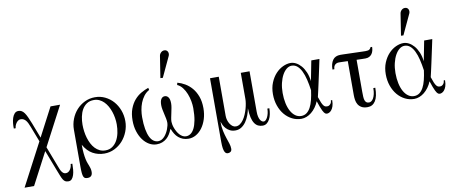

<svg xmlns="http://www.w3.org/2000/svg" viewBox="-81 -1168 4114 1728"><g transform="rotate(-10 1976.0 -303.5)"><path d="M485.8 51.8H470.2Q470.2 62 466.6 75Q462.9 87.9 456.1 99.1Q449.2 110.4 438.5 118.2Q427.7 126 414.1 126Q402.3 126 393.6 120.4Q384.8 114.7 377.7 104.7Q370.6 94.7 364.5 80.6Q358.4 66.4 352.1 48.8L282.2 -133.8L469.2 -490.2H381.8L245.1 -229Q245.1 -229 241.2 -239.5Q237.3 -250 231.4 -265.4Q225.6 -280.8 218.5 -298.8Q211.4 -316.9 205.6 -332.3Q199.7 -347.7 195.8 -357.9Q191.9 -368.2 191.9 -368.2Q178.2 -402.8 166.7 -427.7Q155.3 -452.6 143.8 -468.8Q132.3 -484.9 119.4 -492.4Q106.4 -500 89.8 -500Q67.9 -500 54.2 -484.9Q40.5 -469.7 33.2 -447.3Q25.9 -424.8 23.4 -398.9Q21 -373 22 -351.1H39.1Q39.1 -361.3 43.5 -373.8Q47.9 -386.2 55.4 -397.2Q63 -408.2 73.5 -415.5Q84 -422.9 96.2 -422.9Q111.3 -422.9 122.8 -417Q134.3 -411.1 143.3 -400.4Q152.3 -389.6 159.9 -374Q167.5 -358.4 174.8 -338.9L229 -198.2L24.9 189.9H111.8L265.1 -102.1L335.9 82Q349.1 115.7 358.2 138.7Q367.2 161.6 376 175.8Q384.8 189.9 396 196Q407.2 202.1 424.8 202.1Q443.8 202.1 455.6 188.7Q467.3 175.3 474.1 154.1Q481 132.8 483.4 106Q485.8 79.1 485.8 51.8Z M1022 -243.2Q1022 -295.9 1004.2 -343Q986.3 -390.1 955.3 -425.3Q924.3 -460.4 881.6 -481.2Q838.9 -502 789.1 -502Q738.3 -502 695.1 -481Q651.9 -460 620.1 -424.8Q588.4 -389.6 570.6 -343.5Q552.7 -297.4 552.7 -247.1V90.8Q552.7 127.4 554.9 149.4Q557.1 171.4 562.5 183.1Q567.9 194.8 576.9 198.5Q585.9 202.1 599.6 202.1Q621.6 202.1 632.8 189.9Q644 177.7 644 154.8Q644 137.2 640.6 124.3Q637.2 111.3 632.3 98.4Q627.4 85.4 621.3 70.1Q615.2 54.7 610.4 32.2Q605.5 9.8 602.1 -22.5Q598.6 -54.7 598.6 -101.1Q632.8 -41 680.9 -14.4Q729 12.2 786.6 12.2Q836.4 12.2 879.6 -9Q922.9 -30.3 954.3 -65.7Q985.8 -101.1 1003.9 -147.2Q1022 -193.4 1022 -243.2ZM940.9 -227.1Q940.9 -187.5 932.9 -149.2Q924.8 -110.8 907.7 -80.8Q890.6 -50.8 864 -32.5Q837.4 -14.2 800.8 -14.2Q772 -14.2 748.8 -25.4Q725.6 -36.6 707.3 -55.9Q689 -75.2 675.8 -100.8Q662.6 -126.5 653.8 -155.8Q645 -185.1 640.9 -216.3Q636.7 -247.6 636.7 -277.8Q636.7 -313.5 643.8 -349.4Q650.9 -385.3 667 -414.1Q683.1 -442.9 709.7 -460.9Q736.3 -479 775.9 -479Q802.2 -479 825 -468.5Q847.7 -458 866 -439.7Q884.3 -421.4 898.2 -397Q912.1 -372.6 921.6 -344.5Q931.2 -316.4 936 -286.4Q940.9 -256.3 940.9 -227.1Z M1734.4 -235.8Q1734.4 -297.4 1717.3 -343.3Q1700.2 -389.2 1672.6 -421.4Q1645 -453.6 1610.8 -473.4Q1576.7 -493.2 1542.5 -502L1537.6 -481.9Q1565.4 -469.7 1585.7 -443.1Q1606 -416.5 1618.9 -383.8Q1631.8 -351.1 1638.2 -316.2Q1644.5 -281.2 1644.5 -252Q1644.5 -187.5 1636 -142.1Q1627.4 -96.7 1612.8 -68.1Q1598.1 -39.6 1578.9 -26.4Q1559.6 -13.2 1537.6 -13.2Q1520.5 -13.2 1505.9 -21.2Q1491.2 -29.3 1479.2 -42.5Q1467.3 -55.7 1458 -72.3Q1448.7 -88.9 1442.4 -105.5Q1436 -122.1 1432.9 -137.7Q1429.7 -153.3 1429.7 -164.1Q1429.7 -180.7 1433.8 -201.2Q1438 -221.7 1442.6 -243.7Q1447.3 -265.6 1451.4 -287.4Q1455.6 -309.1 1455.6 -328.1Q1455.6 -365.7 1442.9 -383.8Q1430.2 -401.9 1409.7 -401.9Q1389.2 -401.9 1377 -383.8Q1364.7 -365.7 1364.7 -328.1Q1364.7 -309.1 1368.9 -287.4Q1373 -265.6 1378.2 -243.7Q1383.3 -221.7 1387.5 -201.2Q1391.6 -180.7 1391.6 -164.1Q1391.6 -152.8 1388.2 -137.5Q1384.8 -122.1 1378.4 -105.5Q1372.1 -88.9 1362.5 -72.3Q1353 -55.7 1341.1 -42.5Q1329.1 -29.3 1314.5 -21.2Q1299.8 -13.2 1282.7 -13.2Q1260.7 -13.2 1241.2 -26.4Q1221.7 -39.6 1207.5 -68.1Q1193.4 -96.7 1185.1 -142.1Q1176.8 -187.5 1176.8 -252Q1176.8 -282.2 1182.1 -315.9Q1187.5 -349.6 1199.7 -380.9Q1211.9 -412.1 1231.9 -438.7Q1252 -465.3 1281.7 -481.9L1276.9 -502Q1243.2 -490.2 1209.2 -470.7Q1175.3 -451.2 1148.2 -419.7Q1121.1 -388.2 1104 -343Q1086.9 -297.9 1086.9 -235.8Q1086.9 -182.1 1101.3 -136.7Q1115.7 -91.3 1140.1 -58.1Q1164.6 -24.9 1196.8 -6.3Q1229 12.2 1264.6 12.2Q1293 12.2 1315.7 3.4Q1338.4 -5.4 1356 -20.5Q1373.5 -35.6 1386.2 -56.2Q1398.9 -76.7 1407.7 -100.1H1412.6Q1421.4 -76.7 1434.1 -56.2Q1446.8 -35.6 1464.6 -20.5Q1482.4 -5.4 1505.1 3.4Q1527.8 12.2 1556.6 12.2Q1592.3 12.2 1624.5 -6.3Q1656.7 -24.9 1681.2 -58.1Q1705.6 -91.3 1720 -136.7Q1734.4 -182.1 1734.4 -235.8ZM1508.8 -753.9Q1512.2 -762.2 1512.5 -771.7Q1512.7 -781.2 1509 -789.6Q1505.4 -797.9 1497.6 -803.5Q1489.7 -809.1 1477.5 -809.1Q1459.5 -809.1 1446.3 -796.1Q1433.1 -783.2 1430.7 -766.1L1399.9 -568.8L1421.9 -567.9Z M2318.4 -131.8H2300.3Q2300.3 -109.4 2295.7 -89.6Q2291 -69.8 2283.7 -54.9Q2276.4 -40 2267.3 -31.5Q2258.3 -22.9 2249.5 -22.9Q2240.7 -22.9 2232.2 -28.3Q2223.6 -33.7 2216.6 -45.4Q2209.5 -57.1 2205.1 -75.9Q2200.7 -94.7 2200.7 -122.1V-490.2H2120.6V-250Q2120.6 -233.9 2116.9 -210.7Q2113.3 -187.5 2106.2 -162.4Q2099.1 -137.2 2088.4 -112.3Q2077.6 -87.4 2063.5 -67.4Q2049.3 -47.4 2032 -35.2Q2014.6 -22.9 1993.7 -22.9Q1978 -22.9 1964.4 -32.7Q1950.7 -42.5 1940.7 -58.3Q1930.7 -74.2 1925 -93.5Q1919.4 -112.8 1919.4 -131.8V-490.2H1839.4V90.8Q1839.4 127.4 1843 149.4Q1846.7 171.4 1852.8 183.1Q1858.9 194.8 1866.5 198.5Q1874 202.1 1881.3 202.1Q1896.5 202.1 1907 193.6Q1917.5 185.1 1917.5 167Q1917.5 143.6 1909.2 118.9Q1900.9 94.2 1890.9 64.2Q1880.9 34.2 1872.6 -3.2Q1864.3 -40.5 1864.3 -89.8Q1868.7 -75.2 1877.2 -57.4Q1885.7 -39.6 1900.1 -24.2Q1914.6 -8.8 1935.1 1.7Q1955.6 12.2 1984.4 12.2Q2015.1 12.2 2039.3 -3.7Q2063.5 -19.5 2081.3 -44.9Q2099.1 -70.3 2110.8 -101.8Q2122.6 -133.3 2128.4 -165Q2129.4 -114.7 2137.5 -80.8Q2145.5 -46.9 2159.4 -26.1Q2173.3 -5.4 2192.1 3.4Q2210.9 12.2 2233.4 12.2Q2254.9 12.2 2270.8 0Q2286.6 -12.2 2297.4 -32.2Q2308.1 -52.2 2313.2 -78.1Q2318.4 -104 2318.4 -131.8Z M2888.2 -106H2876.5Q2876.5 -98.1 2873.8 -89.6Q2871.1 -81.1 2865.7 -74.2Q2860.4 -67.4 2852.8 -62.7Q2845.2 -58.1 2835.4 -58.1Q2825.7 -58.1 2817.6 -60.8Q2809.6 -63.5 2801.5 -73.5Q2793.5 -83.5 2785.2 -102.5Q2776.9 -121.6 2766.1 -154.8Q2770.5 -173.3 2777.8 -205.3Q2785.2 -237.3 2793.2 -274.7Q2801.3 -312 2809.6 -350.3Q2817.9 -388.7 2824.5 -419.7Q2831.1 -450.7 2835.2 -470.5Q2839.4 -490.2 2839.4 -490.2H2765.1L2729.5 -307.1Q2724.1 -353 2708.7 -389.2Q2693.4 -425.3 2672.1 -449.7Q2650.9 -474.1 2626 -487.1Q2601.1 -500 2576.2 -500Q2542.5 -500 2506.3 -483.2Q2470.2 -466.3 2440.4 -434.3Q2410.6 -402.3 2391.4 -355.7Q2372.1 -309.1 2372.1 -250Q2372.1 -192.9 2389.2 -144.5Q2406.2 -96.2 2435.5 -61.5Q2464.8 -26.9 2503.9 -7.3Q2543 12.2 2587.4 12.2Q2610.8 12.2 2634.5 2.9Q2658.2 -6.3 2679.4 -23.4Q2700.7 -40.5 2718.8 -65.2Q2736.8 -89.8 2749 -120.1Q2759.8 -87.9 2768.1 -65.9Q2776.4 -43.9 2783.2 -30Q2790 -16.1 2795.7 -8.8Q2801.3 -1.5 2806.2 1.7Q2811 4.9 2815.4 5.4Q2819.8 5.9 2824.2 5.9Q2830.6 5.9 2841.3 1.2Q2852.1 -3.4 2862.5 -15.9Q2873 -28.3 2880.6 -50Q2888.2 -71.8 2888.2 -106ZM2716.3 -226.1Q2710 -178.2 2700.2 -139.2Q2690.4 -100.1 2675.3 -72Q2660.2 -43.9 2639.2 -28.6Q2618.2 -13.2 2589.4 -13.2Q2560.5 -13.2 2536.6 -30.3Q2512.7 -47.4 2495.6 -78.1Q2478.5 -108.9 2469.2 -151.9Q2460 -194.8 2460 -246.1Q2460 -294.9 2470 -336.7Q2480 -378.4 2496.8 -408.9Q2513.7 -439.5 2535.6 -456.8Q2557.6 -474.1 2582 -474.1Q2610.8 -474.1 2632.8 -455.6Q2654.8 -437 2670.9 -403.8Q2687 -370.6 2698 -325.2Q2709 -279.8 2716.3 -226.1Z M3325.2 -515.1H3310.5Q3306.6 -502.9 3296.6 -495.4Q3286.6 -487.8 3261.2 -487.8Q3253.9 -487.8 3236.1 -488.3Q3218.3 -488.8 3195.3 -489.5Q3172.4 -490.2 3146.7 -491Q3121.1 -491.7 3098.1 -492.4Q3075.2 -493.2 3057.1 -493.7Q3039.1 -494.1 3031.2 -494.1Q2983.9 -494.1 2961.2 -462.2Q2938.5 -430.2 2938.5 -376H2955.6Q2955.6 -384.8 2958.3 -394.3Q2960.9 -403.8 2966.8 -411.6Q2972.7 -419.4 2982.7 -424.3Q2992.7 -429.2 3007.3 -429.2Q3015.1 -429.2 3036.9 -428.5Q3058.6 -427.7 3087.4 -426.8V-115.2Q3087.4 -94.2 3090.8 -71.8Q3094.2 -49.3 3105.2 -30.5Q3116.2 -11.7 3137 0.2Q3157.7 12.2 3192.4 12.2Q3238.3 12.2 3263.9 -27.8Q3289.6 -67.9 3289.6 -147.9H3271.5Q3271.5 -116.7 3266.1 -94Q3260.7 -71.3 3252.4 -56.4Q3244.1 -41.5 3233.4 -34.2Q3222.7 -26.9 3212.4 -26.9Q3196.3 -26.9 3187.3 -34.2Q3178.2 -41.5 3173.8 -54.9Q3169.4 -68.4 3168.5 -87.9Q3167.5 -107.4 3167.5 -131.8V-424.8Q3195.3 -423.8 3217.3 -423.3Q3239.3 -422.9 3248.5 -422.9Q3269 -422.9 3283.7 -430.7Q3298.3 -438.5 3307.4 -451.2Q3316.4 -463.9 3320.8 -480.7Q3325.2 -497.6 3325.2 -515.1Z M3919.4 -106H3907.7Q3907.7 -98.1 3905 -89.6Q3902.3 -81.1 3897 -74.2Q3891.6 -67.4 3884 -62.7Q3876.5 -58.1 3866.7 -58.1Q3856.9 -58.1 3848.9 -60.8Q3840.8 -63.5 3832.8 -73.5Q3824.7 -83.5 3816.4 -102.5Q3808.1 -121.6 3797.4 -154.8Q3801.8 -173.3 3809.1 -205.3Q3816.4 -237.3 3824.5 -274.7Q3832.5 -312 3840.8 -350.3Q3849.1 -388.7 3855.7 -419.7Q3862.3 -450.7 3866.5 -470.5Q3870.6 -490.2 3870.6 -490.2H3796.4L3760.7 -307.1Q3755.4 -353 3740 -389.2Q3724.6 -425.3 3703.4 -449.7Q3682.1 -474.1 3657.2 -487.1Q3632.3 -500 3607.4 -500Q3573.7 -500 3537.6 -483.2Q3501.5 -466.3 3471.7 -434.3Q3441.9 -402.3 3422.6 -355.7Q3403.3 -309.1 3403.3 -250Q3403.3 -192.9 3420.4 -144.5Q3437.5 -96.2 3466.8 -61.5Q3496.1 -26.9 3535.2 -7.3Q3574.2 12.2 3618.7 12.2Q3642.1 12.2 3665.8 2.9Q3689.5 -6.3 3710.7 -23.4Q3731.9 -40.5 3750 -65.2Q3768.1 -89.8 3780.3 -120.1Q3791 -87.9 3799.3 -65.9Q3807.6 -43.9 3814.5 -30Q3821.3 -16.1 3826.9 -8.8Q3832.5 -1.5 3837.4 1.7Q3842.3 4.9 3846.7 5.4Q3851.1 5.9 3855.5 5.9Q3861.8 5.9 3872.6 1.2Q3883.3 -3.4 3893.8 -15.9Q3904.3 -28.3 3911.9 -50Q3919.4 -71.8 3919.4 -106ZM3747.6 -226.1Q3741.2 -178.2 3731.4 -139.2Q3721.7 -100.1 3706.5 -72Q3691.4 -43.9 3670.4 -28.6Q3649.4 -13.2 3620.6 -13.2Q3591.8 -13.2 3567.9 -30.3Q3543.9 -47.4 3526.9 -78.1Q3509.8 -108.9 3500.5 -151.9Q3491.2 -194.8 3491.2 -246.1Q3491.2 -294.9 3501.2 -336.7Q3511.2 -378.4 3528.1 -408.9Q3544.9 -439.5 3566.9 -456.8Q3588.9 -474.1 3613.3 -474.1Q3642.1 -474.1 3664.1 -455.6Q3686 -437 3702.1 -403.8Q3718.3 -370.6 3729.2 -325.2Q3740.2 -279.8 3747.6 -226.1ZM3707.5 -753.9Q3710.9 -762.2 3711.2 -771.7Q3711.4 -781.2 3707.8 -789.6Q3704.1 -797.9 3696.3 -803.5Q3688.5 -809.1 3676.3 -809.1Q3658.2 -809.1 3645 -796.1Q3631.8 -783.2 3629.4 -766.1L3598.6 -568.8L3620.6 -567.9Z"/></g></svg>

Font: Galatia SIL
Style: Regular
Weight: 400
Designer: Development by SIL's NRSI team
Version: Version 2.1